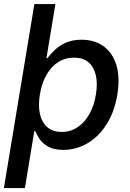

<svg xmlns="http://www.w3.org/2000/svg" viewBox="-29 -748 658 972"><path d="M291.5 10.7Q246.1 10.7 217.8 -4.2Q189.5 -19 173.8 -41Q158.2 -63 149.9 -83.5H144.5L97.2 204.1H-9.3L145 -727.5H251.5L206.1 -453.6H210.9Q225.6 -473.1 248 -494.9Q270.5 -516.6 304 -531.7Q337.4 -546.9 383.8 -546.9Q449.7 -546.9 495.4 -513.7Q541 -480.5 560.1 -418.5Q579.1 -356.4 564.9 -269Q550.8 -182.1 511 -119.4Q471.2 -56.6 414.3 -22.9Q357.4 10.7 291.5 10.7ZM283.7 -80.1Q329.1 -80.1 364.7 -104.5Q400.4 -128.9 424.1 -171.6Q447.8 -214.4 456.5 -269.5Q465.8 -324.2 456.3 -366.2Q446.8 -408.2 419.4 -432.1Q392.1 -456.1 345.7 -456.1Q300.3 -456.1 264.6 -432.9Q229 -409.7 205.6 -367.9Q182.1 -326.2 172.9 -269.5Q163.6 -213.9 173.1 -171.1Q182.6 -128.4 210.4 -104.2Q238.3 -80.1 283.7 -80.1Z"/></svg>

Font: Inter 18pt Medium
Style: Italic
Weight: 500
Italic angle: -9.3988°
Designer: Rasmus Andersson
Foundry: rsms
Version: Version 4.001;git-66647c0bb